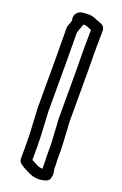

<svg xmlns="http://www.w3.org/2000/svg" viewBox="-149 -796 542 853"><g transform="rotate(20 122.0 -370.0)"><path d="M42 -664C42 -618 43 -568 43 -521V-284C45 -230 50 -178 50 -128V-46C50 -40 54 -31 60 -26C78 -12 95 -6 109 2H110C134 14 165 15 190 5C197 2 203 -3 205 -10C213 -33 205 -50 205 -55V-79C204 -85 204 -91 204 -97V-143C204 -165 202 -184 201 -205L199 -242C198 -252 198 -258 197 -271V-501C197 -535 196 -572 196 -605C196 -639 197 -674 197 -708C197 -716 192 -725 184 -730C169 -738 160 -739 154 -742C129 -756 103 -752 83 -750C81 -750 78 -749 76 -748C56 -741 47 -720 54 -701C51 -693 47 -681 44 -673C43 -671 42 -667 42 -664ZM92 -659C97 -672 102 -686 106 -698C107 -700 107 -702 107 -702C120 -702 126 -700 130 -698C137 -694 142 -693 147 -691C147 -662 146 -634 146 -605C146 -572 147 -535 147 -501V-268C148 -260 148 -248 149 -238L151 -203C152 -180 154 -161 154 -143V-97C154 -91 154 -83 155 -74V-55C155 -48 155 -42 156 -38C146 -38 138 -40 133 -42C120 -49 107 -55 100 -59V-128C100 -180 95 -234 93 -284V-521C93 -567 92 -616 92 -659Z"/></g></svg>

Font: Hussar Pisanka
Style: Out
Weight: 400
Designer: Robert Jablonski
Foundry: Cannot Into Space Fonts
Version: Version 1.070